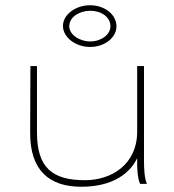

<svg xmlns="http://www.w3.org/2000/svg" viewBox="-20 -701 665 732"><path d="M323 -522C381 -522 424 -559 424 -600C424 -647 378 -681 323 -681C269 -681 220 -646 220 -602C220 -559 268 -522 323 -522ZM324 -543C283 -543 244 -569 244 -601C244 -636 283 -660 324 -660C366 -660 401 -636 401 -601C401 -569 366 -543 324 -543ZM290 11C413 11 477 -43 503 -98C502 -61 504 -23 514 0H540C530 -24 529 -62 529 -89V-449H503V-200C503 -73 404 -14 304 -14C179 -14 121 -62 121 -196V-449H96L95 -196C94 -53 166 11 290 11Z"/></svg>

Font: Inconsolata Expanded ExtraLight
Style: Regular
Weight: 200
Width: 7
Monospace: yes
Designer: Raph Levien, Cyreal, Brenton Simpson
Foundry: Raph Levien, Cyreal, Google
Version: Version 3.100